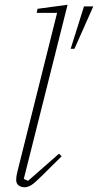

<svg xmlns="http://www.w3.org/2000/svg" viewBox="-20 -775 412 807"><path d="M83 12Q69 12 58.5 4.5Q48 -3 48 -20Q48 -33 53 -53L220 -721H134L138 -738L264 -755L80 -23L98 -15L228 -129L239 -118L155 -35Q126 -6 111.5 3Q97 12 83 12ZM333 -748H372L293 -570H277Z"/></svg>

Font: IBM Plex Serif ExtraLight
Style: Italic
Weight: 200
Italic angle: -14°
Designer: Mike Abbink, Paul van der Laan, Pieter van Rosmalen
Foundry: Bold Monday
Version: Version 2.5